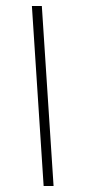

<svg xmlns="http://www.w3.org/2000/svg" viewBox="-20 -618 285 638"><path d="M158 0H125L86 -598H119Z"/></svg>

Font: IBM Plex Sans Arabic ExtLt
Style: Regular
Weight: 200
Designer: Mike Abbink, Paul van der Laan, Pieter van Rosmalen, Wael Morcos, Khajak Apelian
Foundry: Bold Monday
Version: Version 1.2